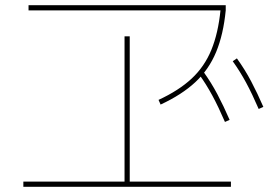

<svg xmlns="http://www.w3.org/2000/svg" viewBox="-20 -730 1040 740"><path d="M70 -10V-30H460V-590H480V-30H870V-10ZM90 -690V-710H850V-690ZM591 -345Q669 -381 718.5 -427Q768 -473 794.5 -537.5Q821 -602 830 -692L850 -690Q841 -597 813 -529.5Q785 -462 733 -413.5Q681 -365 599 -327ZM847 -260Q822 -318 798.5 -361.5Q775 -405 747 -444L763 -455Q794 -412 818 -366.5Q842 -321 865 -268ZM977 -310Q952 -368 928.5 -411.5Q905 -455 877 -494L893 -505Q924 -462 948 -416.5Q972 -371 995 -318Z"/></svg>

Font: M PLUS 1 Code Thin
Style: Regular
Weight: 250
Designer: Coji Morishita
Foundry: UNDERFOREST DESIGN
Version: Version 1.002